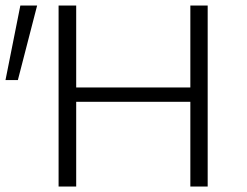

<svg xmlns="http://www.w3.org/2000/svg" viewBox="-38 -678 897 698"><path d="M654 0V-658H717V0ZM175 0V-658H239V0ZM196 -308V-360H697V-308ZM27 -387H-18L36 -658H97Z"/></svg>

Font: Ysabeau Office Light
Style: Regular
Weight: 300
Designer: Christian Thalmann (Catharsis Fonts)
Version: Version 2.001;gftools[0.9.30]; featfreeze: tnum,lnum,ss02